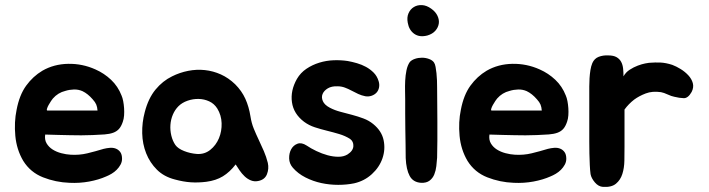

<svg xmlns="http://www.w3.org/2000/svg" viewBox="-20 -634 2775 752"><path d="M386 -51Q398 -54 410.5 -55Q423 -56 433.5 -52Q444 -48 451 -38.5Q458 -29 458 -12Q458 0 452 11Q446 22 437 31Q428 40 417 46.5Q406 53 396 57Q367 70 329.5 77Q292 84 252 82Q198 80 148.5 60.5Q99 41 71 -4Q45 -48 40 -102Q35 -156 45 -204Q56 -262 82.5 -298.5Q109 -335 146 -357Q191 -383 247 -384Q303 -385 354 -362Q388 -347 415 -321.5Q442 -296 456 -260Q460 -251 462.5 -238Q465 -225 466 -210.5Q467 -196 466 -182Q465 -168 461 -157Q455 -139 446 -129Q437 -119 423 -114Q409 -109 389.5 -107.5Q370 -106 343 -105Q319 -104 298 -104Q277 -104 255 -104.5Q233 -105 209.5 -105.5Q186 -106 157 -107Q154 -87 162.5 -72.5Q171 -58 186 -48.5Q201 -39 220 -34Q239 -29 257 -28Q291 -26 322 -33.5Q353 -41 386 -51ZM343 -245Q324 -267 303 -277Q287 -284 269.5 -283.5Q252 -283 236 -278Q207 -271 187 -248Q185 -246 180 -238.5Q175 -231 170.5 -223Q166 -215 164 -208Q162 -201 166 -201H362Q361 -215 357 -224.5Q353 -234 343 -245Z M654 -335Q684 -350 717 -356.5Q750 -363 782.5 -359.5Q815 -356 845 -342.5Q875 -329 901 -304Q927 -278 941 -247Q955 -216 961 -178Q965 -152 974 -130Q983 -108 993.5 -86Q1004 -64 1013.5 -42Q1023 -20 1029 4Q1034 27 1025.5 48.5Q1017 70 991 75Q976 78 962.5 72.5Q949 67 938 56.5Q927 46 918.5 33.5Q910 21 903 10Q880 40 853 56.5Q826 73 788 78Q756 82 727 80Q698 78 665 69Q622 58 594.5 30.5Q567 3 552.5 -33.5Q538 -70 537 -112Q536 -154 547 -195Q561 -249 589 -283Q617 -317 654 -335ZM679 -218Q665 -204 657 -185Q649 -166 647.5 -145Q646 -124 651 -103Q656 -82 667 -66Q677 -52 701 -42.5Q725 -33 751 -31Q781 -29 803.5 -47Q826 -65 837.5 -92.5Q849 -120 848 -151.5Q847 -183 831 -209Q819 -228 799.5 -237Q780 -246 758 -246.5Q736 -247 714.5 -239.5Q693 -232 679 -218Z M1351 -90Q1332 -102 1308.5 -109Q1285 -116 1260.5 -122Q1236 -128 1213 -135.5Q1190 -143 1171 -157Q1130 -188 1123.5 -233.5Q1117 -279 1143 -325Q1157 -349 1180 -364.5Q1203 -380 1230.5 -388.5Q1258 -397 1287 -398Q1316 -399 1342 -395Q1359 -392 1378 -386.5Q1397 -381 1413.5 -372Q1430 -363 1443.5 -349.5Q1457 -336 1463 -316Q1467 -303 1464.5 -291Q1462 -279 1454.5 -271Q1447 -263 1435.5 -259Q1424 -255 1411 -257Q1396 -260 1383 -266Q1370 -272 1357 -279Q1344 -286 1330.5 -291Q1317 -296 1302 -296Q1279 -297 1264 -288Q1249 -279 1243.5 -266Q1238 -253 1244.5 -238Q1251 -223 1272 -212Q1291 -202 1314 -196Q1337 -190 1359.5 -184Q1382 -178 1403.5 -170Q1425 -162 1442 -148Q1475 -121 1482.5 -85Q1490 -49 1478 -14Q1466 21 1436.5 48Q1407 75 1367 84Q1338 90 1304.5 90Q1271 90 1238.5 83Q1206 76 1176.5 61Q1147 46 1127 23Q1113 7 1112.5 -13.5Q1112 -34 1120.5 -49.5Q1129 -65 1145 -71Q1161 -77 1181 -64Q1197 -53 1219 -42.5Q1241 -32 1263 -26Q1285 -20 1305.5 -20Q1326 -20 1341 -29Q1363 -43 1364 -61.5Q1365 -80 1351 -90Z M1692 -293Q1692 -265 1692.5 -230Q1693 -195 1693 -157.5Q1693 -120 1693 -83.5Q1693 -47 1692 -16Q1691 -1 1689 16.5Q1687 34 1681 49Q1675 64 1662.5 73.5Q1650 83 1629 82Q1598 80 1584.5 55Q1571 30 1569 -15Q1569 -38 1568.5 -68Q1568 -98 1567.5 -129Q1567 -160 1567 -189.5Q1567 -219 1567 -243Q1567 -257 1566.5 -277Q1566 -297 1567 -318Q1568 -339 1572 -358.5Q1576 -378 1585 -391Q1592 -399 1605 -403.5Q1618 -408 1632.5 -408Q1647 -408 1660.5 -403Q1674 -398 1680 -389Q1684 -383 1686 -372Q1688 -361 1689.5 -347.5Q1691 -334 1691.5 -319.5Q1692 -305 1692 -293ZM1654 -495Q1623 -487 1602.5 -501.5Q1582 -516 1577 -545Q1573 -566 1580 -582Q1587 -598 1601 -606.5Q1615 -615 1633 -614Q1651 -613 1669 -600Q1686 -588 1693.5 -572Q1701 -556 1698.5 -541Q1696 -526 1685 -513.5Q1674 -501 1654 -495Z M2126 -51Q2138 -54 2150.5 -55Q2163 -56 2173.5 -52Q2184 -48 2191 -38.5Q2198 -29 2198 -12Q2198 0 2192 11Q2186 22 2177 31Q2168 40 2157 46.5Q2146 53 2136 57Q2107 70 2069.5 77Q2032 84 1992 82Q1938 80 1888.5 60.5Q1839 41 1811 -4Q1785 -48 1780 -102Q1775 -156 1785 -204Q1796 -262 1822.5 -298.5Q1849 -335 1886 -357Q1931 -383 1987 -384Q2043 -385 2094 -362Q2128 -347 2155 -321.5Q2182 -296 2196 -260Q2200 -251 2202.5 -238Q2205 -225 2206 -210.5Q2207 -196 2206 -182Q2205 -168 2201 -157Q2195 -139 2186 -129Q2177 -119 2163 -114Q2149 -109 2129.5 -107.5Q2110 -106 2083 -105Q2059 -104 2038 -104Q2017 -104 1995 -104.5Q1973 -105 1949.5 -105.5Q1926 -106 1897 -107Q1894 -87 1902.5 -72.5Q1911 -58 1926 -48.5Q1941 -39 1960 -34Q1979 -29 1997 -28Q2031 -26 2062 -33.5Q2093 -41 2126 -51ZM2083 -245Q2064 -267 2043 -277Q2027 -284 2009.5 -283.5Q1992 -283 1976 -278Q1947 -271 1927 -248Q1925 -246 1920 -238.5Q1915 -231 1910.5 -223Q1906 -215 1904 -208Q1902 -201 1906 -201H2102Q2101 -215 2097 -224.5Q2093 -234 2083 -245Z M2288 -268Q2288 -280 2288 -295.5Q2288 -311 2289 -327.5Q2290 -344 2292.5 -359.5Q2295 -375 2300 -387Q2308 -405 2325 -411.5Q2342 -418 2362 -417Q2383 -417 2395 -410Q2407 -403 2413 -391.5Q2419 -380 2420.5 -365.5Q2422 -351 2422 -335Q2431 -351 2446.5 -361Q2462 -371 2478 -377Q2494 -383 2507 -385.5Q2520 -388 2522 -388Q2547 -390 2567.5 -389Q2588 -388 2613 -380Q2629 -374 2646 -363.5Q2663 -353 2676 -339Q2689 -325 2693.5 -308.5Q2698 -292 2689 -274Q2675 -249 2658 -249.5Q2641 -250 2621 -255Q2610 -257 2595 -264Q2580 -271 2569 -273Q2535 -278 2509 -268Q2483 -258 2464 -244Q2442 -227 2426 -205V-61Q2426 -34 2425.5 -5Q2425 24 2417.5 47.5Q2410 71 2392.5 85.5Q2375 100 2342 98Q2324 97 2310 80.5Q2296 64 2293 48Q2291 33 2290 12Q2289 -9 2288.5 -32Q2288 -55 2288 -78.5Q2288 -102 2288 -122Z"/></svg>

Font: BM JUA
Style: Regular
Weight: 400
Designer: BONGJIN KIM, JAEHYUN KEUM, JUHEE TAE
Foundry: WOOWA BROTHERS Corporation.
Version: Version 1.100